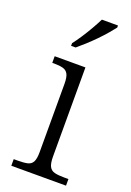

<svg xmlns="http://www.w3.org/2000/svg" viewBox="-148 -820 597 874"><g transform="rotate(20 151.0 -383.0)"><path d="M27 0V-32H47Q76 -32 93.5 -36Q111 -40 119 -55Q127 -70 127 -102V-433Q127 -465 119 -480Q111 -495 94 -499.5Q77 -504 52 -504H42V-536H191V-105Q191 -72 199 -56.5Q207 -41 224.5 -36.5Q242 -32 272 -32H292V0ZM96 -619Q111 -638 128 -664Q145 -690 160.5 -717Q176 -744 187 -766H265V-756Q255 -743 238 -723Q221 -703 199.5 -681Q178 -659 156.5 -639.5Q135 -620 118 -606H96Z"/></g></svg>

Font: Noto Serif Armenian Light
Style: Regular
Weight: 300
Version: Version 2.007